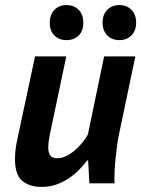

<svg xmlns="http://www.w3.org/2000/svg" viewBox="-20 -722 556 756"><path d="M241 -500 176 -191Q170 -161 170 -141Q170 -121 178 -110Q186 -99 206 -99Q223 -99 240.5 -107.5Q258 -116 274 -129.5Q290 -143 303.5 -159.5Q317 -176 326 -192L390 -500H513L450 -200Q445 -180 441.5 -153Q438 -126 435 -97.5Q432 -69 431 -43Q430 -17 431 0H332L327 -90H323Q309 -71 290.5 -52.5Q272 -34 249.5 -19Q227 -4 200.5 5Q174 14 144 14Q97 14 68 -9.5Q39 -33 39 -96Q39 -133 49 -177L118 -500ZM176 -632Q176 -665 194.5 -683.5Q213 -702 242 -702Q271 -702 289.5 -683.5Q308 -665 308 -632Q308 -600 289.5 -582Q271 -564 242 -564Q213 -564 194.5 -582Q176 -600 176 -632ZM384 -633Q384 -665 402.5 -683.5Q421 -702 450 -702Q479 -702 497.5 -683.5Q516 -665 516 -633Q516 -601 497.5 -582.5Q479 -564 450 -564Q421 -564 402.5 -582.5Q384 -601 384 -633Z"/></svg>

Font: PT Sans
Style: Bold Italic
Weight: 700
Italic angle: -12°
Designer: A.Korolkova, O.Umpeleva, V.Yefimov
Foundry: ParaType Ltd
Version: Version 2.003W OFL